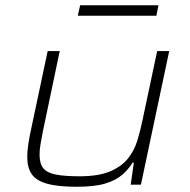

<svg xmlns="http://www.w3.org/2000/svg" viewBox="-20 -705 727 733"><path d="M273 8Q200 8 158.5 -4Q117 -16 100.5 -41Q84 -66 84 -106Q84 -124 87 -146.5Q90 -169 95 -194L162 -510H208L143 -200Q138 -175 134.5 -153.5Q131 -132 131 -115Q131 -80 145.5 -62.5Q160 -45 193.5 -38.5Q227 -32 283 -32Q357 -32 401 -51Q445 -70 469 -100.5Q493 -131 504.5 -169Q516 -207 524 -246L580 -510H626L518 0H479L491 -84H486Q471 -59 447 -38Q423 -17 382.5 -4.5Q342 8 273 8ZM277 -645 286 -685H585L577 -645Z"/></svg>

Font: Saira Expanded ExtraLight
Style: Italic
Weight: 250
Width: 7
Italic angle: -12°
Designer: Hector Gatti with collaboration of the Omnibus-Type team
Foundry: Omnibus-Type
Version: Version 1.101